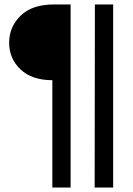

<svg xmlns="http://www.w3.org/2000/svg" viewBox="-20 -694 599 862"><path d="M488 148H405L406 -674H488ZM297 148H215V-334Q123 -334 72 -382.5Q21 -431 21 -502Q21 -573 72.5 -623.5Q124 -674 222 -674H297Z"/></svg>

Font: Hind Mysuru Medium
Style: Regular
Weight: 500
Designer: Manushi Parikh, Hitesh Malaviya
Foundry: Indian Type Foundry
Version: Version 0.703;PS 1.0;hotconv 1.0.86;makeotf.lib2.5.63406